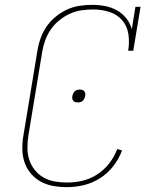

<svg xmlns="http://www.w3.org/2000/svg" viewBox="-20 -763 640 791"><path d="M256 8Q227 8 199 3Q171 -2 147.5 -15Q124 -28 106.5 -49Q89 -70 80.5 -96Q72 -122 72 -151Q72 -180 77 -208L134 -553Q138 -579 147 -604.5Q156 -630 171.5 -653Q187 -676 209 -694Q231 -712 256 -723.5Q281 -735 307.5 -739Q334 -743 360 -743Q387 -743 413 -738Q439 -733 461.5 -720.5Q484 -708 500 -688Q516 -668 523 -643L538 -735H559L529 -554H508Q514 -588 509 -622Q504 -656 483 -680Q462 -704 430 -714Q398 -724 364 -724Q340 -724 315.5 -720.5Q291 -717 268 -706.5Q245 -696 224.5 -679.5Q204 -663 189.5 -642Q175 -621 166.5 -597.5Q158 -574 154 -550L97 -205Q93 -180 93 -154Q93 -128 100.5 -105Q108 -82 123 -63Q138 -44 159 -32Q180 -20 205 -15.5Q230 -11 256 -11Q288 -11 320 -18.5Q352 -26 380.5 -44.5Q409 -63 430 -90Q451 -117 463 -149L483 -143Q470 -109 447 -79Q424 -49 392.5 -29Q361 -9 326 -0.5Q291 8 256 8ZM300 -341Q295 -341 290 -342.5Q285 -344 282 -347.5Q279 -351 278 -356.5Q277 -362 278 -367Q279 -372 281.5 -377.5Q284 -383 288 -387Q292 -391 297.5 -392.5Q303 -394 309 -394Q309 -394 309 -394Q309 -394 309 -394Q314 -394 319 -392.5Q324 -391 327 -387.5Q330 -384 331 -378.5Q332 -373 331 -368Q330 -363 327.5 -357.5Q325 -352 321 -348Q317 -344 311.5 -342.5Q306 -341 300 -341Q300 -341 300 -341Q300 -341 300 -341Z"/></svg>

Font: Iosevka Curly Slab ThEx
Style: Italic
Weight: 100
Width: 7
Italic angle: -9°
Monospace: yes
Designer: Belleve Invis
Foundry: Belleve Invis
Version: Version 11.1.0; ttfautohint (v1.8.3)